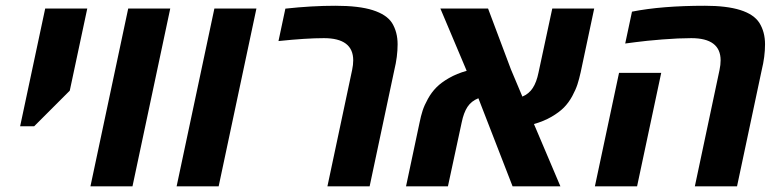

<svg xmlns="http://www.w3.org/2000/svg" viewBox="-20 -660 2773 680"><path d="M227.1 -338.9 101.1 -212.9H51.3L140.1 -629.9H289.1Z M449.2 0H300.3L434.1 -629.9H583Z M754.4 0H605.5L739.3 -629.9H888.2Z M990.7 -629.4Q1084 -639.6 1167.7 -639.6Q1251.5 -639.6 1300.3 -624Q1349.1 -608.4 1368.2 -579.1Q1388.2 -546.9 1388.2 -503.2Q1388.2 -459.5 1376.5 -411.6L1289.1 0H1139.6L1227.1 -412.1Q1231 -430.7 1231 -446.3Q1231 -524.9 1127 -524.9Q1064.9 -524.9 966.3 -514.6Z M2084.5 -629.9 2036.6 -404.3Q2031.2 -379.9 2025.1 -361.1Q2019 -342.3 2006.6 -319.3Q1994.1 -296.4 1977.3 -279.3Q1960.4 -262.2 1933.1 -246.3Q1905.8 -230.5 1871.1 -220.7L1964.8 0H1795.4L1674.3 -312Q1649.4 -302.2 1635.7 -281.5Q1622.1 -260.7 1615.2 -226.6L1566.4 0H1418L1465.8 -225.1Q1470.7 -249.5 1476.8 -268.3Q1482.9 -287.1 1495.6 -310.1Q1508.3 -333 1525.4 -350.3Q1542.5 -367.7 1570.1 -383.5Q1597.7 -399.4 1632.8 -409.2L1539.6 -629.9H1708.5L1789.6 -414.1L1830.1 -317.9Q1853.5 -327.6 1866.9 -348.4Q1880.4 -369.1 1887.2 -402.8L1936 -629.9Z M2669.4 -579.1Q2689.5 -546.9 2689.5 -503.2Q2689.5 -459.5 2677.7 -411.6L2590.3 0H2440.9L2528.3 -412.1Q2532.2 -430.7 2532.2 -446.3Q2532.2 -524.9 2428.2 -524.9Q2384.3 -524.9 2325.7 -520.3Q2267.1 -515.6 2231 -510.7L2194.3 -505.9L2218.3 -618.7Q2323.2 -639.6 2476.8 -639.6Q2630.4 -639.6 2669.4 -579.1ZM2236.3 0H2086.9L2172.4 -401.9H2321.8Z"/></svg>

Font: Open Sans Hebrew
Style: Bold Italic
Weight: 700
Italic angle: -12°
Foundry: Ascender Corporation, Yanek Iontef
Version: Version 2.001;PS 002.001;hotconv 1.0.70;makeotf.lib2.5.58329